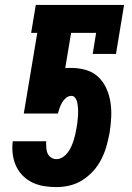

<svg xmlns="http://www.w3.org/2000/svg" viewBox="-20 -755 540 783"><path d="M210 8Q184 8 159.5 4Q135 0 113.5 -10Q92 -20 75 -36.5Q58 -53 47.5 -74Q37 -95 33 -119.5Q29 -144 31 -169L32 -179H169L168 -173Q168 -161 169 -149.5Q170 -138 174.5 -128.5Q179 -119 188.5 -112.5Q198 -106 210 -106Q223 -106 235 -113.5Q247 -121 255.5 -132Q264 -143 270 -156Q276 -169 280 -181.5Q284 -194 287 -207Q290 -220 292 -233Q294 -242 295 -251.5Q296 -261 297 -270Q298 -279 298.5 -288.5Q299 -298 298.5 -307Q298 -316 297 -325Q296 -334 293.5 -342.5Q291 -351 285.5 -357.5Q280 -364 271 -364Q259 -364 249 -355.5Q239 -347 233 -336.5Q227 -326 223 -314.5Q219 -303 216 -292H77L132 -621H107L126 -735H486L453 -535H358L372 -621H270L246 -477Q252 -478 258 -478Q264 -478 271 -478Q302 -478 331 -469.5Q360 -461 381 -441Q402 -421 414 -394Q426 -367 430.5 -337.5Q435 -308 433.5 -276.5Q432 -245 427 -214Q422 -187 414.5 -160Q407 -133 394 -107Q381 -81 361.5 -59Q342 -37 317 -21Q292 -5 264.5 1.5Q237 8 210 8Z"/></svg>

Font: Iosevka Slab Heavy Oblique
Style: Regular
Weight: 900
Italic angle: -9°
Monospace: yes
Designer: Belleve Invis
Foundry: Belleve Invis
Version: Version 11.1.1; ttfautohint (v1.8.3)